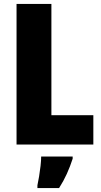

<svg xmlns="http://www.w3.org/2000/svg" viewBox="-20 -734 514 975"><path d="M64 0V-714H241V-149H454V0ZM349 72Q336 112 319.5 148.5Q303 185 280 221H170V207Q174 189 178.5 162Q183 135 186 108Q189 81 189 61H349Z"/></svg>

Font: Noto Sans Gujarati Condensed Black
Style: Regular
Weight: 900
Width: 3
Designer: Jelle Bosma - Monotype Design Team, Universal Thirst
Foundry: Monotype Imaging Inc.
Version: Version 2.106; ttfautohint (v1.8.4.7-5d5b)